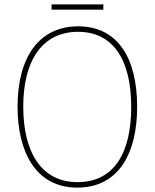

<svg xmlns="http://www.w3.org/2000/svg" viewBox="-20 -845 705 875"><path d="M451 -825H215V-801H451ZM605 -358C605 -583 515 -725 336 -725C158 -725 60 -584 60 -359C60 -154 142 10 332 10C524 10 605 -151 605 -358ZM86 -359C86 -563 168 -700 336 -700C493 -700 578 -576 578 -358C578 -148 500 -15 333 -15C168 -15 86 -152 86 -359Z"/></svg>

Font: Noto Sans Lao SemiCondensed Thin
Style: Regular
Weight: 100
Width: 4
Designer: Monotype Design Team
Foundry: Monotype Imaging Inc.
Version: Version 2.003